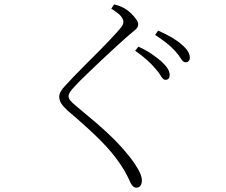

<svg xmlns="http://www.w3.org/2000/svg" viewBox="-20 -803 1040 885"><path d="M696 -487Q680 -506 657.5 -526.5Q635 -547 603 -569L618 -588Q655 -571 681.5 -552.5Q708 -534 725 -519Q762 -485 762 -458Q762 -446 757 -440.5Q752 -435 742 -435Q732 -435 722.5 -451.5Q713 -468 696 -487ZM788 -567Q770 -587 748.5 -604Q727 -621 695 -642L709 -662Q783 -629 816 -599Q855 -567 855 -537Q855 -527 849.5 -521.5Q844 -516 835 -516Q824 -516 814.5 -532Q805 -548 788 -567ZM493 -763 506 -783Q521 -779 533 -774.5Q545 -770 558 -762Q571 -754 584.5 -741Q598 -728 607.5 -714.5Q617 -701 617 -691Q617 -683 613 -676.5Q609 -670 600 -662.5Q591 -655 575 -642Q551 -621 516 -589Q481 -557 444 -522Q407 -487 376.5 -457.5Q346 -428 331 -412Q309 -389 302.5 -378.5Q296 -368 296 -360Q296 -350 304 -340Q312 -330 329 -316Q382 -272 426.5 -234Q471 -196 509.5 -157Q548 -118 584 -72Q603 -48 618.5 -19.5Q634 9 634 29Q634 41 630.5 48Q627 55 621.5 58.5Q616 62 609 62Q600 62 593.5 56Q587 50 583 42Q576 28 566.5 7.5Q557 -13 536 -44Q499 -100 442 -157Q385 -214 293 -292Q274 -309 263.5 -324.5Q253 -340 253 -357Q253 -369 260.5 -382Q268 -395 278 -405Q293 -422 317.5 -447.5Q342 -473 372 -503Q402 -533 431.5 -562.5Q461 -592 485.5 -618Q510 -644 525 -661Q539 -677 544 -685.5Q549 -694 549 -702Q549 -713 538.5 -727Q528 -741 493 -763Z"/></svg>

Font: Noto Serif JP
Style: Regular
Weight: 200
Designer: Ryoko NISHIZUKA 西塚涼子 (kana & ideographs); Frank Grießhammer (Latin, Greek & Cyrillic); Wenlong ZHANG 张文龙 (bopomofo); San
Foundry: Adobe
Version: Version 2.001;hotconv 1.1.0;makeotfexe 2.6.0